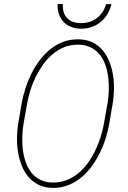

<svg xmlns="http://www.w3.org/2000/svg" viewBox="-20 -914 627 944"><path d="M516.6 -302.2Q510.3 -268.1 498.8 -231.4Q487.3 -194.8 470 -160.2Q452.6 -125.5 429.9 -94.7Q407.2 -64 378.9 -40.8Q350.6 -17.6 316.2 -3.9Q281.7 9.8 241.7 9.8Q201.2 9.8 171.4 -4.6Q141.6 -19 120.6 -43.2Q99.6 -67.4 87.2 -98.9Q74.7 -130.4 68.8 -165Q63 -199.7 63.5 -235.1Q64 -270.5 68.8 -302.2L86.9 -408.7Q93.3 -442.9 105 -479.5Q116.7 -516.1 133.8 -550.8Q150.9 -585.4 173.8 -616.2Q196.8 -647 225.3 -670.4Q253.9 -693.8 288.1 -707.3Q322.3 -720.7 362.8 -720.7Q403.3 -720.7 433.3 -706.3Q463.4 -691.9 484.1 -667.7Q504.9 -643.6 517.3 -612.1Q529.8 -580.6 535.4 -545.9Q541 -511.2 540.3 -475.8Q539.6 -440.4 534.7 -408.7ZM509.3 -409.7Q513.7 -437.5 514.9 -469.5Q516.1 -501.5 512.2 -533Q508.3 -564.5 498.3 -593.8Q488.3 -623 470.5 -645.3Q452.6 -667.5 426 -680.9Q399.4 -694.3 362.8 -694.3Q326.7 -694.3 295.7 -681.9Q264.6 -669.4 239 -647.9Q213.4 -626.5 192.9 -598.1Q172.4 -569.8 156.7 -538.3Q141.1 -506.8 130.6 -473.6Q120.1 -440.4 114.3 -409.7L95.2 -302.2Q90.8 -274.4 89.6 -242.4Q88.4 -210.4 92.3 -178.7Q96.2 -147 106.2 -117.7Q116.2 -88.4 134 -65.9Q151.9 -43.5 178.2 -30Q204.6 -16.6 241.7 -16.6Q278.3 -16.6 309.3 -29.1Q340.3 -41.5 366 -63Q391.6 -84.5 412.1 -112.8Q432.6 -141.1 448 -172.9Q463.4 -204.6 473.9 -237.8Q484.4 -271 490.2 -302.2ZM527.8 -893.6Q521.5 -866.7 508.1 -844.5Q494.6 -822.3 475.6 -806.4Q456.5 -790.5 432.1 -781.7Q407.7 -772.9 379.4 -772.9Q351.6 -772.9 329.6 -781.7Q307.6 -790.5 292.5 -806.4Q277.3 -822.3 269.8 -844.5Q262.2 -866.7 263.2 -894H289.1Q286.6 -849.1 310.3 -824.7Q334 -800.3 379.4 -800.3Q425.3 -800.8 457 -825.7Q488.8 -850.6 501.5 -893.6Z"/></svg>

Font: Roboto Mono Thin
Style: Italic
Weight: 250
Designer: Google
Version: Version 2.000985; 2015; ttfautohint (v1.3)